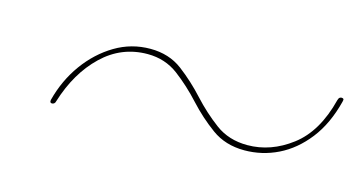

<svg xmlns="http://www.w3.org/2000/svg" viewBox="-32 -498 559 298"><g transform="rotate(15 247.0 -349.5)"><path d="M365.5 -293.5Q335 -293.5 313 -309.5Q291 -325.5 272 -346.2Q253 -367 231.8 -383Q210.5 -399 182.5 -399Q140.5 -399 109.8 -369.5Q79 -340 64 -291.5Q63.5 -289 62 -287.8Q60.5 -286.5 58.5 -286.5Q54.5 -286.5 55.5 -291.5Q64 -324.5 83 -350.8Q102 -377 128 -392.5Q154 -408 184.5 -408Q214.5 -408 236 -391.8Q257.5 -375.5 276.2 -355Q295 -334.5 316.5 -318.5Q338 -302.5 368 -302.5Q405.5 -302.5 438.5 -327.5Q471.5 -352.5 485 -406Q486 -409.5 487.5 -410.5Q489 -411.5 490.5 -411.5Q492.5 -411.5 493.5 -410.5Q494.5 -409.5 493.5 -406Q484 -368.5 464.5 -343.5Q445 -318.5 419.5 -306Q394 -293.5 365.5 -293.5Z"/></g></svg>

Font: Fraunces 120pt SemiBold
Style: Italic
Weight: 600
Italic angle: -16°
Version: Version 1.000;[b76b70a41]